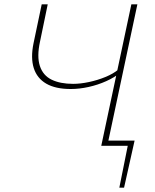

<svg xmlns="http://www.w3.org/2000/svg" viewBox="-20 -678 720 893"><path d="M477 0 482 -24H606L589 0ZM535 195 579 -24H606L557 195ZM451 0 591 -658H619L479 0ZM309 -264Q238 -264 195 -289Q152 -314 137 -361.5Q122 -409 136 -477L174 -658H202L166 -484Q151 -415 165.5 -371Q180 -327 220 -307.5Q260 -288 320 -288Q354 -288 394 -296.5Q434 -305 470.5 -320Q507 -335 531 -355L541 -341Q513 -318 474 -300.5Q435 -283 392 -273.5Q349 -264 309 -264Z"/></svg>

Font: Ysabeau Office Thin
Style: Italic
Weight: 250
Italic angle: -12°
Designer: Christian Thalmann (Catharsis Fonts)
Version: Version 2.001;gftools[0.9.30]; featfreeze: tnum,lnum,ss02